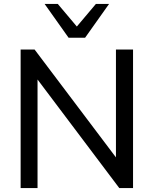

<svg xmlns="http://www.w3.org/2000/svg" viewBox="-20 -957 781 977"><path d="M85 0V-705H156L595 -123H570V-705H657V0H587L148 -583H171V0ZM329 -765 207 -937H274L371 -822L468 -937H535L413 -765Z"/></svg>

Font: Nunito Sans 12pt Medium
Style: Regular
Weight: 500
Designer: Vernon Adams
Foundry: Vernon Adams
Version: Version 3.101;gftools[0.9.27]